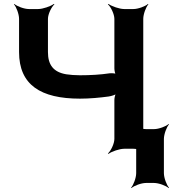

<svg xmlns="http://www.w3.org/2000/svg" viewBox="-20 -757 880 977"><path d="M387 -374C361 -374 337 -376 317 -379C251 -390 224 -428 224 -492V-661C224 -685 242 -722 257 -735L254 -737C238 -725 198 -711 174 -711H127C103 -711 66 -725 53 -737L51 -735C63 -722 77 -685 77 -661V-492C77 -325 187 -255 387 -255C438 -255 488 -260 533 -266C547 -268 569 -275 575 -281L572 -284C566 -277 562 -260 562 -248V-50C562 -26 544 11 529 24L532 26C548 14 588 0 612 0H659C683 0 720 14 733 26L735 24C723 11 709 -26 709 -50V-661C709 -685 723 -722 735 -735L733 -737C720 -725 683 -711 659 -711H612C588 -711 548 -725 532 -737L529 -735C544 -722 562 -685 562 -661V-409C562 -400 565 -382 570 -377L573 -380C568 -384 549 -385 538 -384C492 -377 439 -374 387 -374ZM814 124V-50C814 -74 828 -111 840 -124L838 -126C825 -114 788 -100 764 -100H723C699 -100 662 -114 649 -126L647 -124C659 -111 673 -74 673 -50V124C673 148 659 185 647 198L649 200C662 188 699 174 723 174H764C788 174 825 188 838 200L840 198C828 185 814 148 814 124Z"/></svg>

Font: Asimov
Style: EdgeWide
Weight: 500
Designer: Google
Version: Version 2.000980: 2014